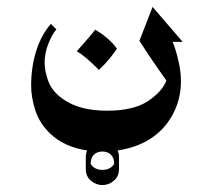

<svg xmlns="http://www.w3.org/2000/svg" viewBox="-20 -220 608 555"><path d="M479 -99Q481 -95 486.5 -78.5Q492 -62 497.5 -36.5Q503 -11 503 15Q503 61 484.5 100.5Q466 140 435 166Q391 204 320 215Q324 223 324 236V268Q324 290 309 302.5Q294 315 276 315Q258 315 243 302.5Q228 290 228 268V236Q228 223 232 215Q166 205 126 167Q95 138 82.5 100Q70 62 70 28Q70 -29 86 -77Q101 -121 127 -151L143 -135Q130 -120 119.5 -93Q109 -66 109 -38Q109 -14 120 15.5Q131 45 163 67Q210 100 289 100Q365 100 406.5 73Q448 46 461 13Q453 2 428.5 -33.5Q404 -69 383 -102L421 -200L508 -99ZM266 -18Q225 -59 202 -72Q244 -119 255 -134Q272 -125 290.5 -109Q309 -93 318 -79Q309 -66 297 -51Q285 -36 266 -18ZM276 218Q261 218 251.5 227Q242 236 242 254Q253 271 276 271Q299 271 310 254Q310 236 300.5 227Q291 218 276 218Z"/></svg>

Font: Katibeh
Style: Regular
Weight: 400
Designer: Arabic design by Kourosh Beigpour, Latin design by Eduardo Tunni, engineering by Lasse Fister
Version: Version 1.0010g